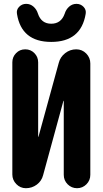

<svg xmlns="http://www.w3.org/2000/svg" viewBox="-20 -990 540 1010"><path d="M430.7 -917Q406.2 -769.5 249.5 -769.5Q92.8 -769.5 69.3 -917Q65.4 -938.5 80.6 -954.1Q95.7 -969.7 117.7 -969.7Q139.6 -969.7 156.2 -955.1Q172.9 -940.4 179.7 -918Q197.3 -865.2 249.5 -865.2Q301.8 -865.2 320.3 -918Q327.1 -940.4 343.8 -955.1Q360.4 -969.7 382.3 -969.7Q404.3 -969.7 419.4 -954.1Q434.6 -938.5 430.7 -917ZM380.9 -730.5Q412.1 -730.5 433.6 -708.5Q455.1 -686.5 455.1 -656.2V-70.3Q455.1 -41 434.6 -20.5Q414.1 0 385.3 0Q356.4 0 335.9 -20.5Q315.4 -41 315.4 -70.3V-459Q315.4 -460 314.5 -460Q313.5 -460 313.5 -459L207 -69.3Q199.2 -38.1 173.8 -19Q148.4 0 116.2 0Q86.9 0 65.9 -21.5Q44.9 -43 44.9 -72.3V-662.1Q44.9 -690.4 64.5 -710.4Q84 -730.5 112.8 -730.5Q141.6 -730.5 161.1 -710.4Q180.7 -690.4 180.7 -662.1V-271.5Q180.7 -270.5 181.6 -270Q182.6 -269.5 182.6 -271.5L289.1 -659.2Q296.9 -690.4 322.8 -710.4Q348.6 -730.5 380.9 -730.5Z"/></svg>

Font: Rounded-X Mgen+ 1m bold
Style: Bold
Weight: 700
Designer: [Source Han Sans]
Ryoko NISHIZUKA  (kana & ideographs); Paul D. Hunt (Latin, Greek & Cyrillic); Wenlong ZHANG  (bopomofo
Version: Version 1.059.20150602